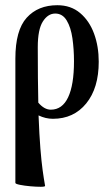

<svg xmlns="http://www.w3.org/2000/svg" viewBox="-20 -445 423 737"><path d="M153 268Q154 272 136.5 272Q119 272 96.5 270Q74 268 56.5 264.5Q39 261 39 257V-220Q39 -329 82.5 -377Q126 -425 200 -425Q252 -425 287.5 -395Q323 -365 341 -316Q359 -267 359 -208Q359 -107 311 -48Q263 11 183 11Q155 11 128 -2Q131 75 135 124.5Q139 174 143.5 207Q148 240 153 268ZM125 -264Q125 -200 125.5 -147.5Q126 -95 127 -51Q150 -24 175 -24Q219 -24 241.5 -71.5Q264 -119 264 -210Q264 -256 258 -298Q252 -340 236 -366.5Q220 -393 192 -393Q164 -393 144.5 -362.5Q125 -332 125 -264Z"/></svg>

Font: Junicode Two Beta Condensed Medium
Style: Regular
Weight: 500
Width: 3
Designer: Peter S. Baker
Foundry: Briery Creek Software
Version: Version 1.053; ttfautohint (v1.8.4)